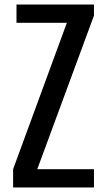

<svg xmlns="http://www.w3.org/2000/svg" viewBox="-20 -830 457 850"><path d="M38 0V-81L276 -729H53V-810H396V-761L145 -81H396V0Z"/></svg>

Font: Oswald
Style: Regular
Weight: 400
Designer: Vernon Adams
Foundry: Vernon Adams
Version: Version 4.103; ttfautohint (v1.8.3)